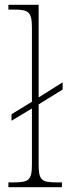

<svg xmlns="http://www.w3.org/2000/svg" viewBox="-20 -780 284 800"><path d="M15 0H238V-20H221C153 -20 141 -27 141 -97V-345L241 -407V-437L141 -374V-760H15V-740H36C99 -740 113 -732 113 -663V-356L28 -304V-277L113 -328V-97C113 -27 100 -20 32 -20H15Z"/></svg>

Font: Noto Serif Tamil SemiCondensed Thin
Style: Regular
Weight: 100
Width: 4
Designer: Indian Type Foundry, Tom Grace, and the Monotype Design Team
Foundry: Monotype Imaging Inc.
Version: Version 2.004